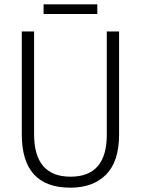

<svg xmlns="http://www.w3.org/2000/svg" viewBox="-20 -860 653 890"><path d="M532 -714H475V-235Q475 -41 307 -41Q138 -41 138 -238V-714H81V-237Q81 10 306 10Q412 10 472 -51Q532 -112 532 -236ZM431 -840V-795H182V-840Z"/></svg>

Font: Noto Sans UI SemiCondensed Light
Style: Regular
Weight: 300
Width: 4
Designer: Monotype Design Team
Foundry: Monotype Imaging Inc.
Version: Version 1.901